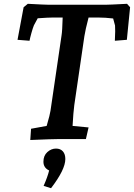

<svg xmlns="http://www.w3.org/2000/svg" viewBox="-20 -730 703 1008"><path d="M143 -54 225 -69Q243 -131 245 -148L303 -543Q307 -565 309 -638H257Q234 -638 178 -634L158 -597Q152 -582 145 -557Q138 -532 135 -516L72 -521L104 -692L126 -710Q219 -705 238 -705H533Q552 -705 647 -710L663 -692L646 -521L583 -516Q586 -574 584 -596L574 -633Q532 -638 496 -638H445Q428 -573 423 -540L370 -178Q365 -141 361 -69L445 -61L431 0H291Q257 0 139 5ZM209 246Q230 198 238 165Q208 151 208 119Q208 87 228.5 68.5Q249 50 274 50Q297 50 310 64.5Q323 79 323 105Q323 160 248 258Z"/></svg>

Font: Andada Pro
Style: Bold Italic
Weight: 700
Italic angle: -7°
Designer: Carolina Giovagnoli
Foundry: Huerta Tipografica
Version: Version 3.005; ttfautohint (v1.8.4)